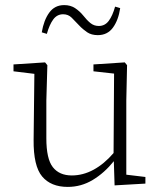

<svg xmlns="http://www.w3.org/2000/svg" viewBox="-20 -721 635 754"><path d="M246 13Q180 13 145.5 -28Q111 -69 112 -172L115 -431L33 -441V-468L157 -476L166 -465L162 -326V-178Q162 -97 187.5 -64.5Q213 -32 262 -32Q306 -32 347.5 -54.5Q389 -77 426 -120L428 -432L347 -441V-468L470 -476L479 -465L476 -326V-35L551 -26V0L430 7L427 -88Q390 -42 344.5 -14.5Q299 13 246 13ZM144 -594Q152 -642 173.5 -671.5Q195 -701 232 -701Q257 -701 275 -689Q293 -677 306 -661Q321 -642 335 -630.5Q349 -619 368 -619Q392 -619 407 -639Q422 -659 432 -695L452 -689Q445 -642 423.5 -612.5Q402 -583 364 -583Q339 -583 322 -594.5Q305 -606 291 -621Q275 -638 261.5 -651.5Q248 -665 228 -665Q204 -665 189 -644.5Q174 -624 164 -588Z"/></svg>

Font: Source Serif Pro Light
Style: Regular
Weight: 300
Designer: Frank Grießhammer
Foundry: Adobe Systems Incorporated
Version: Version 3.001;hotconv 1.0.111;makeotfexe 2.5.65597